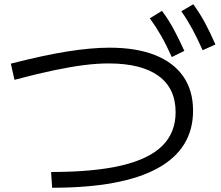

<svg xmlns="http://www.w3.org/2000/svg" viewBox="-20 -872 1040 902"><path d="M220 -64Q421 -64 550.5 -94.5Q680 -125 742.5 -187Q805 -249 805 -345Q805 -457 724.5 -515.5Q644 -574 490 -574Q436 -574 373.5 -566Q311 -558 232 -541.5Q153 -525 48 -497L31 -573Q187 -613 298 -630.5Q409 -648 495 -648Q620 -648 707.5 -613.5Q795 -579 841 -513Q887 -447 887 -352Q887 -173 720.5 -81.5Q554 10 225 10ZM787 -604Q762 -660 737.5 -703Q713 -746 684 -786L741 -821Q773 -778 797.5 -732Q822 -686 846 -633ZM932 -636Q907 -692 883.5 -735.5Q860 -779 832 -819L888 -852Q920 -808 944.5 -762Q969 -716 992 -663Z"/></svg>

Font: M PLUS 1 Code
Style: Regular
Weight: 400
Designer: Coji Morishita
Foundry: UNDERFOREST DESIGN
Version: Version 1.005